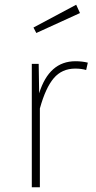

<svg xmlns="http://www.w3.org/2000/svg" viewBox="-20 -789 404 809"><path d="M298 -531Q326 -531 350 -525L343 -494Q323 -500 297 -500Q241 -500 206.5 -459.5Q172 -419 148 -332V0H114V-520H143L145 -396Q187 -531 298 -531ZM133 -650 121 -673 301 -769 317 -734Z"/></svg>

Font: FiraSans
Style: Regular
Weight: 200
Designer: Carrois Corporate & Edenspiekermann AG
Foundry: Carrois Corporate GbR & Edenspiekermann AG
Version: Version 3.106;PS 003.106;hotconv 1.0.70;makeotf.lib2.5.58329